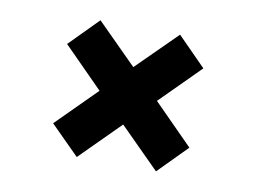

<svg xmlns="http://www.w3.org/2000/svg" viewBox="-52 -563 704 527"><g transform="rotate(10 300.0 -300.0)"><path d="M411 -490 300 -380 189 -491 110 -411 220 -300 110 -190 190 -110 300 -220 411 -109 490 -189 380 -300 490 -410Z"/></g></svg>

Font: Kode Mono
Style: Bold
Weight: 700
Monospace: yes
Designer: Isa Ozler
Foundry: Kadena LLC
Version: Version 1.206;gftools[0.9.28]